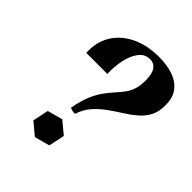

<svg xmlns="http://www.w3.org/2000/svg" viewBox="-204 -835 967 967"><g transform="rotate(45 280.0 -351.0)"><path d="M341 -675Q305 -675 282 -645Q259 -615 249 -568Q239 -521 241 -470H91Q87 -544 120.5 -599Q154 -654 217.5 -684.5Q281 -715 366 -715Q417 -715 461 -701.5Q505 -688 532.5 -655Q560 -622 560 -564Q560 -518 543 -486.5Q526 -455 498 -431Q470 -407 437 -386.5Q404 -366 371 -342.5Q338 -319 310.5 -288.5Q283 -258 268 -213Q259 -212 250 -214Q241 -216 232 -220Q242 -277 258 -315.5Q274 -354 293.5 -381Q313 -408 331.5 -428.5Q350 -449 366 -469.5Q382 -490 391.5 -516.5Q401 -543 401 -582Q401 -631 385 -653Q369 -675 341 -675ZM242 -148 307 -94 289 -9 208 13 143 -41 161 -126Z"/></g></svg>

Font: Poltawski Nowy
Style: Bold Italic
Weight: 700
Italic angle: -12°
Designer: Adam Pótawski, Mateusz Machalski, Borys Kosmynka, Ania Wieluska
Foundry: Capitalics.wtf
Version: Version 1.001;gftools[0.9.25]